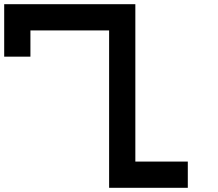

<svg xmlns="http://www.w3.org/2000/svg" viewBox="-20 -895 1040 915"><path d="M0 -875H625V-125H875V0H500V-750H125V-625H0Z"/></svg>

Font: CraftyPE
Style: Regular
Weight: 400
Designer: Erek Butcher
Foundry: Haunted Coop
Version: Version 0.018;April 4, 2024;FontCreator 15.0.0.2962 64-bit